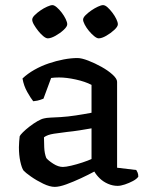

<svg xmlns="http://www.w3.org/2000/svg" viewBox="-20 -727 580 751"><path d="M194 4Q175 4 149 -8.5Q123 -21 101 -36.5Q79 -52 72 -60Q65 -70 59.5 -95Q54 -120 54 -151Q54 -163 55 -173.5Q56 -184 57 -194Q59 -199 69.5 -209.5Q80 -220 95.5 -232Q111 -244 126.5 -253Q142 -262 153 -264Q160 -266 177.5 -267Q195 -268 217 -269Q231 -270 246 -271.5Q261 -273 276.5 -275.5Q292 -278 307.5 -280.5Q323 -283 338 -286V-395Q313 -408 276.5 -416Q240 -424 211 -424Q202 -424 194 -423.5Q186 -423 180 -422L150 -341Q146 -340 137.5 -336.5Q129 -333 110 -331Q101 -342 87 -366.5Q73 -391 68 -420Q88 -439 114.5 -454Q141 -469 170.5 -479Q200 -489 229 -494.5Q258 -500 283 -500Q299 -500 325 -490Q351 -480 377 -465.5Q403 -451 420.5 -435Q438 -419 438 -407V-71L513 -62Q515 -59 518 -52.5Q521 -46 521 -36Q515 -27 500 -19Q485 -11 468.5 -5.5Q452 0 440 0Q421 0 402.5 -8Q384 -16 370.5 -29Q357 -42 349 -56Q327 -44 297 -30Q267 -16 239.5 -6Q212 4 194 4ZM226 -74Q237 -74 258.5 -79Q280 -84 302.5 -91.5Q325 -99 338 -105V-225Q316 -221 290 -217Q264 -213 243 -211Q217 -208 191 -204Q165 -200 152 -190Q152 -174 153 -150.5Q154 -127 161 -109Q169 -99 188.5 -86.5Q208 -74 226 -74ZM366 -577Q359 -577 348.5 -585.5Q338 -594 328 -606Q318 -618 311.5 -630.5Q305 -643 305 -650Q305 -658 314.5 -667.5Q324 -677 337 -686Q350 -695 363 -701Q376 -707 383 -707Q391 -707 400.5 -698.5Q410 -690 419.5 -677.5Q429 -665 435 -652.5Q441 -640 441 -632Q441 -623 427 -610Q413 -597 395.5 -587Q378 -577 366 -577ZM167 -577Q160 -577 150 -585Q140 -593 130 -605.5Q120 -618 113 -630Q106 -642 106 -650Q106 -658 115.5 -667.5Q125 -677 138 -686Q151 -695 164.5 -701Q178 -707 185 -707Q192 -707 202 -698.5Q212 -690 221.5 -677.5Q231 -665 237 -652.5Q243 -640 243 -632Q243 -623 229 -610Q215 -597 197 -587Q179 -577 167 -577Z"/></svg>

Font: Texturina 12pt Medium
Style: Regular
Weight: 500
Designer: Guillermo Torres Carreño
Foundry: Omnibus-Type
Version: Version 1.002